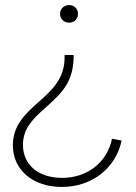

<svg xmlns="http://www.w3.org/2000/svg" viewBox="-20 -545 538 761"><path d="M254 -455C274 -455 289 -470 289 -489V-491C289 -510 274 -525 254 -525C234 -525 218 -510 218 -491V-489C218 -470 234 -455 254 -455ZM225 196C347 196 440 119 462 12L424 5C405 97 328 160 226 160C134 160 71 110 71 29C71 -38 114 -77 161 -119C233 -182 272 -226 272 -327H236V-317C236 -234 187 -188 130 -138C77 -91 31 -46 31 31C31 129 111 196 225 196Z"/></svg>

Font: Fixel Text ExtraLight
Style: Regular
Weight: 200
Width: 4
Designer: AlfaBravo + MacPaw
Foundry: Kyrylo Tkachov, Marchela Mozhyna, Serhii Makarenko, Maria Weinstein, Zakhar Kryvoshyya
Version: Version 1.211